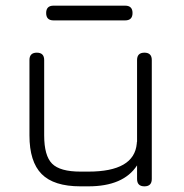

<svg xmlns="http://www.w3.org/2000/svg" viewBox="-20 -658 649 678"><path d="M169 -586Q143 -586 143 -612Q143 -638 169 -638H422Q448 -638 448 -612Q448 -586 422 -586ZM84 -446Q84 -472 110 -472Q136 -472 136 -446V-180Q136 -108 164 -80Q192 -52 264 -52H292Q454 -52 463 -151Q463 -156 464 -158V-446Q464 -472 490 -472Q516 -472 516 -446V-26Q516 0 490 0Q464 0 464 -26V-74Q416 0 292 0H264Q170 0 127 -43.5Q84 -87 84 -180Z"/></svg>

Font: Jura
Style: Regular
Weight: 400
Designer: Daniel Johnson, Alexei Vanyashin
Foundry: Daniel Johnson
Version: Version 5.103